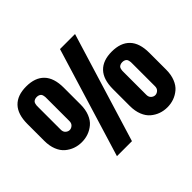

<svg xmlns="http://www.w3.org/2000/svg" viewBox="-180 -1141 1428 1428"><g transform="rotate(-45 533.5 -427.0)"><path d="M850.1 8.8Q813.5 8.8 780.5 -2.9Q747.6 -14.6 719.7 -38.1Q691.9 -61.5 675.5 -102.3Q659.2 -143.1 659.2 -196.3V-373.5Q659.2 -475.6 708 -526.6Q756.8 -577.6 850.1 -577.6Q943.4 -577.6 992.4 -526.6Q1041.5 -475.6 1041.5 -373.5V-196.3Q1041.5 -143.1 1025.1 -102.3Q1008.8 -61.5 981 -38.1Q953.1 -14.6 920.2 -2.9Q887.2 8.8 850.1 8.8ZM895.5 -167.5V-404.8Q895.5 -416 895.3 -421.9Q895 -427.7 892.6 -437.7Q890.1 -447.8 885.7 -453.1Q881.3 -458.5 872.3 -462.6Q863.3 -466.8 850.1 -466.8Q837.4 -466.8 828.4 -462.6Q819.3 -458.5 814.7 -453.1Q810.1 -447.8 807.6 -438Q805.2 -428.2 804.9 -421.9Q804.7 -415.5 804.7 -404.8V-167.5Q804.7 -144.5 819.1 -131.8Q833.5 -119.1 850.1 -119.1Q866.7 -119.1 881.1 -131.8Q895.5 -144.5 895.5 -167.5ZM485.4 0H327.6L591.3 -862.8H749.5ZM216.8 -257.8Q180.2 -257.8 147.2 -269.5Q114.3 -281.2 86.4 -304.7Q58.6 -328.1 42.2 -368.9Q25.9 -409.7 25.9 -462.9V-640.1Q25.9 -742.2 74.7 -793.2Q123.5 -844.2 216.8 -844.2Q310.1 -844.2 359.1 -793.2Q408.2 -742.2 408.2 -640.1V-462.9Q408.2 -409.7 391.8 -368.9Q375.5 -328.1 347.7 -304.7Q319.8 -281.2 286.9 -269.5Q253.9 -257.8 216.8 -257.8ZM262.2 -434.1V-671.4Q262.2 -682.6 262 -688.5Q261.7 -694.3 259.3 -704.3Q256.8 -714.4 252.4 -719.7Q248 -725.1 239 -729.2Q230 -733.4 216.8 -733.4Q204.1 -733.4 195.1 -729.2Q186 -725.1 181.4 -719.7Q176.8 -714.4 174.3 -704.6Q171.9 -694.8 171.6 -688.5Q171.4 -682.1 171.4 -671.4V-434.1Q171.4 -411.1 185.8 -398.4Q200.2 -385.7 216.8 -385.7Q233.4 -385.7 247.8 -398.4Q262.2 -411.1 262.2 -434.1Z"/></g></svg>

Font: Anton
Style: Regular
Weight: 400
Foundry: vernon adams
Version: Version 1.000